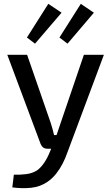

<svg xmlns="http://www.w3.org/2000/svg" viewBox="-20 -773 579 998"><path d="M520 -488 329 23Q320 49 306 76.5Q292 104 272.5 129Q253 154 227 172Q189 198 142.5 203Q96 208 44 201L52 135Q86 136 117 132Q148 128 172 113Q193 98 210 72.5Q227 47 239 17L264 -42Q272 -63 280 -88.5Q288 -114 295 -133L416 -488ZM121 -488 244 -133Q249 -118 253 -102.5Q257 -87 261 -71H285L252 0H226Q213 0 204.5 -6.5Q196 -13 191 -25L18 -488ZM231 -753 300 -707 162 -546 120 -578ZM400 -753 468 -707 331 -546 289 -578Z"/></svg>

Font: Exo 2 Medium
Style: Regular
Weight: 500
Designer: Natanael Gama
Foundry: Natanael Gama
Version: Version 2.010